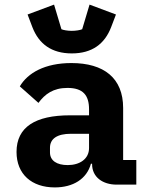

<svg xmlns="http://www.w3.org/2000/svg" viewBox="-20 -802 640 834"><path d="M486.9 0H572.1V-106.9H514.9V-333.1C514.9 -463.1 431.1 -528.1 290.1 -528.1C175.1 -528.1 100.1 -485.1 66.1 -426.8L147 -355.1C175.1 -393.1 210.9 -420.1 273.1 -420.1C340.9 -420.1 366.8 -388.1 366.8 -327.1V-301.1H284.1C133.2 -301.1 51.8 -250 51.8 -142C51.8 -45.1 117.9 12.1 218 12.1C296.9 12.1 356.9 -24.1 375 -90.9H380V-89.1C380 -32 426.8 0 486.9 0ZM99.8 -739 120.7 -683.9C148.8 -611.2 203.8 -570 291.9 -570C380 -570 434.7 -611.2 462.7 -683.9L483.7 -739L369 -782L337 -675.1C328.8 -671.2 308.9 -668 291.9 -668C274.9 -668 255 -671.2 246.8 -675.1L214.8 -782ZM197.1 -139.9V-160.2C197.1 -199.9 229 -220.9 288 -220.9H366.8V-159.1C366.8 -111.2 326 -84.9 274.1 -84.9C226.9 -84.9 197.1 -104 197.1 -139.9Z"/></svg>

Font: Margiela Mono Bold
Style: Regular
Weight: 700
Designer: Mike Abbink, Paul van der Laan, Pieter van Rosmalen
Foundry: Bold Monday
Version: Version 2.003 2021